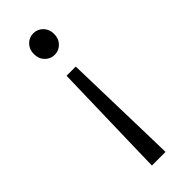

<svg xmlns="http://www.w3.org/2000/svg" viewBox="-228 -525 738 738"><g transform="rotate(-45 141.0 -156.0)"><path d="M86 -439Q86 -464 102 -480.5Q118 -497 141 -497Q164 -497 180 -480.5Q196 -464 196 -439Q196 -413 180 -396.5Q164 -380 141 -380Q118 -380 102 -396.5Q86 -413 86 -439ZM104 185 106 98 116 -291H166L176 98L178 185Z"/></g></svg>

Font: Assistant
Style: Regular
Weight: 400
Designer: Hebrew By Ben Nathan, Latin by Paul Hunt
Version: Version 2.001;PS 002.001;hotconv 1.0.88;makeotf.lib2.5.64775